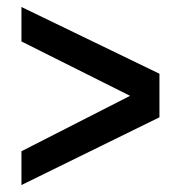

<svg xmlns="http://www.w3.org/2000/svg" viewBox="-20 -529 523 555"><path d="M42 -508.8 440.9 -315.9V-189.9L42 5.9V-91.8L356 -252L42 -409.2Z"/></svg>

Font: Wesal
Style: Regular
Weight: 300
Designer: Ahmed zaza
Foundry: Ahmed zaza
Version: Version 2.01